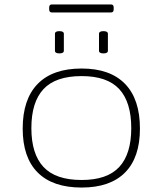

<svg xmlns="http://www.w3.org/2000/svg" viewBox="-20 -837 731 863"><path d="M347 6Q217 6 149.5 -61.5Q82 -129 82 -259Q82 -391 149.5 -460Q217 -529 347 -529Q475 -529 542 -460Q609 -391 609 -259Q609 -129 542 -61.5Q475 6 347 6ZM347 -28Q462 -28 516 -86.5Q570 -145 570 -261Q570 -378 516 -436.5Q462 -495 347 -495Q230 -495 175.5 -436.5Q121 -378 121 -261Q121 -145 175.5 -86.5Q230 -28 347 -28ZM445 -597Q425 -597 425 -609V-685Q425 -697 445 -697Q465 -697 465 -685V-609Q465 -597 445 -597ZM247 -597Q227 -597 227 -609V-685Q227 -697 247 -697Q267 -697 267 -685V-609Q267 -597 247 -597ZM213 -781Q201 -781 201 -795V-803Q201 -817 213 -817H479Q491 -817 491 -803V-795Q491 -781 479 -781Z"/></svg>

Font: Asap Expanded Thin
Style: Regular
Weight: 100
Width: 7
Designer: Pablo Cosgaya
Foundry: Omnibus-Type
Version: Version 3.001; ttfautohint (v1.8.4.7-5d5b)